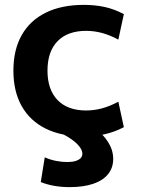

<svg xmlns="http://www.w3.org/2000/svg" viewBox="-20 -550 584 788"><path d="M324 10Q233 10 168.2 -21.8Q103.3 -53.7 69.2 -114.2Q35 -174.7 35 -260Q35 -345.7 69.2 -406Q103.3 -466.3 168.2 -498.2Q233 -530 324 -530Q370.3 -530 410.3 -521.2Q450.3 -512.3 488.3 -492L465.7 -387.4Q431 -406 398.7 -414.7Q366.3 -423.4 333.7 -423.4Q257.6 -423.4 216.3 -381Q174.9 -338.7 174.9 -260Q174.9 -182 216.3 -139.3Q257.6 -96.6 333.7 -96.6Q366.3 -96.6 398.7 -105.3Q431 -114 465.7 -132.6L488.3 -28Q450.3 -8.3 410.3 0.8Q370.3 10 324 10ZM265.7 218Q199.3 218 147.3 197.3L163.7 95.7Q185.3 105.4 209.2 110.2Q233 115 255.7 115Q276 115 289.7 110.9Q303.3 106.7 310.7 99.4Q318 92 318 81Q318 62.7 297.5 41.7Q277 20.7 237.3 0L360.9 -32.6Q402.9 0 423.8 33.2Q444.6 66.4 444.6 102Q444.6 138.7 423.6 164.7Q402.6 190.7 362.6 204.3Q322.7 218 265.7 218Z"/></svg>

Font: M PLUS 1 Thin
Style: Regular
Weight: 100
Designer: Coji Morishita
Foundry: UNDERFOREST DESIGN
Version: Version 1.001